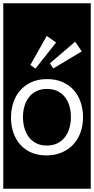

<svg xmlns="http://www.w3.org/2000/svg" viewBox="-32 -937 573 1170"><path d="M466 -624 426 -683 272 -551 293 -520ZM310 -678 253 -718 153 -541 184 -519ZM255 -455Q201 -455 160 -436.5Q119 -418 91 -386Q63 -354 49 -311Q35 -268 35 -219Q35 -169 50 -127Q65 -85 92.5 -54.5Q120 -24 160 -7Q200 10 251 10Q302 10 343.5 -7.5Q385 -25 414 -56Q443 -87 458.5 -129.5Q474 -172 474 -223Q474 -270 460 -312.5Q446 -355 418.5 -386.5Q391 -418 350 -436.5Q309 -455 255 -455ZM253 -50Q217 -50 190 -63.5Q163 -77 145 -100Q127 -123 117.5 -155Q108 -187 108 -223Q108 -260 117.5 -291.5Q127 -323 145.5 -346Q164 -369 191 -382Q218 -395 253 -395Q323 -395 361.5 -348Q400 -301 400 -224Q400 -186 390.5 -154.5Q381 -123 362 -99.5Q343 -76 316 -63Q289 -50 253 -50ZM-12 -917H521V213H-12Z"/></svg>

Font: Zilla Slab Regular Highlight
Style: Regular
Weight: 410
Designer: Typotheque Type Foundry
Foundry: Typotheque type foundry
Version: Version 1.0; 2017